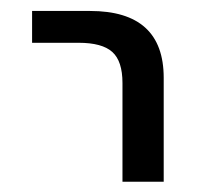

<svg xmlns="http://www.w3.org/2000/svg" viewBox="-20 -540 391 359"><path d="M40 -460V-519.5H148.4Q286.1 -519.5 286.1 -394.5V-200.2H209V-384.8Q209 -425.8 189.9 -442.9Q170.9 -460 127 -460Z"/></svg>

Font: Gen Shin Gothic Normal
Style: Regular
Weight: 300
Designer: [Source Han Sans]
Ryoko NISHIZUKA  (kana & ideographs); Paul D. Hunt (Latin, Greek & Cyrillic); Wenlong ZHANG  (bopomofo
Version: Version 1.002.20150607